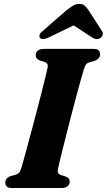

<svg xmlns="http://www.w3.org/2000/svg" viewBox="-20 -946 538 966"><path d="M272 -97.1Q268.4 -83.1 272.4 -75.9Q276.4 -68.7 286.1 -65.5L308.9 -58.5Q320 -54.3 325.3 -48.1Q330.7 -42 330.7 -32.2Q330.7 -17.9 320 -8.9Q309.3 0 289.9 0H41.3Q20.8 0 13.7 -7.8Q6.7 -15.6 6.7 -27.6Q6.6 -40 14.4 -48.1Q22.3 -56.3 33.1 -60.1L58.1 -66.6Q69.9 -70.3 76.2 -77.5Q82.5 -84.7 87.7 -101.7Q92.7 -118.7 101.4 -150Q110 -181.3 120.9 -221.7Q131.8 -262.1 143.8 -307Q155.7 -352 167.5 -396.9Q179.2 -441.8 189.4 -482.1Q199.6 -522.4 207.4 -553.8Q215.2 -585.2 218.8 -602.2Q221.6 -615.1 218.8 -622.8Q216 -630.5 204.4 -634.2L181.2 -641.4Q169.9 -646.1 164.8 -652.3Q159.6 -658.4 159.6 -667.8Q159.6 -682.6 170.4 -691.3Q181.1 -700 202.1 -700H449.2Q469.6 -700 476.6 -692.4Q483.6 -684.7 483.6 -672.8Q483.6 -660.6 475.9 -652.4Q468.2 -644.1 456.5 -640L430.9 -632.8Q419 -629.1 413.4 -622.5Q407.8 -615.9 402.6 -599.2Q396.9 -581.1 387.4 -547.3Q377.9 -513.4 366.2 -469.9Q354.6 -426.4 342 -378.6Q329.4 -330.7 317.7 -284.3Q306 -237.9 296.1 -198.6Q286.2 -159.3 279.8 -132.3Q273.4 -105.4 272 -97.1ZM394.6 -839.7H317.4L443.6 -757.5Q466.1 -742.4 485.6 -755Q492.9 -760.1 496.5 -769.7Q500.2 -779.3 492.9 -790L424.9 -895.4Q415 -909.4 405.9 -917.8Q396.8 -926.2 379.3 -926.2Q361.9 -926.2 347.9 -917.8Q333.9 -909.4 315.7 -895.4L194.5 -790Q180.9 -779.3 178.9 -769.7Q176.9 -760.1 181.3 -755Q187.4 -749 198.4 -749.6Q209.4 -750.2 224.7 -757.5Z"/></svg>

Font: Fraunces Wonky
Style: Italic
Weight: 900
Italic angle: -16°
Version: Version 1.000;[b76b70a41]